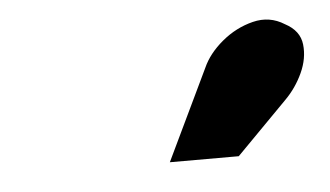

<svg xmlns="http://www.w3.org/2000/svg" viewBox="-28 -807 424 247"><g transform="rotate(-5 183.5 -684.0)"><path d="M338 -665Q352 -679 360.5 -697.5Q369 -716 367 -734Q365 -752 346 -762Q327 -774 305 -768.5Q283 -763 265 -748Q247 -733 239 -715L183 -598H272Z"/></g></svg>

Font: Advent Pro Black
Style: Italic
Weight: 900
Italic angle: -12°
Version: Version 3.000